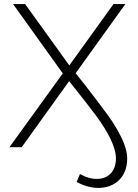

<svg xmlns="http://www.w3.org/2000/svg" viewBox="-20 -720 674 939"><path d="M26 0H86L318 -323L346 -288C391 -232 426 -186 453 -150C506 -77 547 -2 547 54C547 118 510 155 453 155C426 155 399 147 371 131L355 170C390 189 426 199 461 199C544 199 602 144 602 56C602 26 593 -8 575 -45C557 -82 535 -119 508 -156C481 -193 445 -241 399 -300L350 -362L593 -700H535L319 -400L103 -700H44L287 -361Z"/></svg>

Font: Montserrat Light
Style: Regular
Weight: 300
Designer: Julieta Ulanovsky
Foundry: Julieta Ulanovsky
Version: Version 7.200